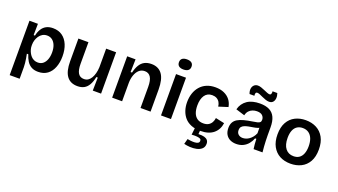

<svg xmlns="http://www.w3.org/2000/svg" viewBox="-74 -1390 4015 2282"><g transform="rotate(20 1933.0 -248.5)"><path d="M70 165V-259V-523H177L175 -380L192 -379Q202 -429 224.5 -464.5Q247 -500 282 -518Q317 -536 365 -536Q435 -536 483.5 -501.5Q532 -467 558 -404.5Q584 -342 584 -259Q584 -181 560 -119Q536 -57 489 -22Q442 13 372 13Q321 13 286 -7Q251 -27 229 -62.5Q207 -98 193 -144H175Q181 -116 185.5 -87.5Q190 -59 193 -32Q196 -5 196 20V165ZM331 -90Q370 -90 396.5 -111.5Q423 -133 437.5 -171.5Q452 -210 452 -260Q452 -312 437 -350Q422 -388 394.5 -409Q367 -430 329 -430Q296 -430 271 -415Q246 -400 229.5 -375.5Q213 -351 204.5 -323Q196 -295 196 -268V-251Q196 -231 201.5 -209.5Q207 -188 218 -166.5Q229 -145 245 -127.5Q261 -110 283 -100Q305 -90 331 -90Z M870 13Q780 13 734.5 -48.5Q689 -110 689 -235V-523H816V-249Q816 -170 840 -131.5Q864 -93 914 -93Q943 -93 965 -107Q987 -121 1003 -147.5Q1019 -174 1028.5 -209.5Q1038 -245 1040 -287V-523H1166V-216V0H1061L1064 -166H1046Q1033 -103 1010 -63.5Q987 -24 952.5 -5.5Q918 13 870 13Z M1306 0V-318V-523H1412L1408 -361H1426Q1440 -420 1463.5 -459Q1487 -498 1523.5 -517Q1560 -536 1610 -536Q1699 -536 1745.5 -473Q1792 -410 1792 -278V0H1665V-265Q1665 -350 1639.5 -389.5Q1614 -429 1565 -429Q1522 -429 1493 -402.5Q1464 -376 1448.5 -332Q1433 -288 1432 -235V0Z M1924 0V-523H2050V0ZM1987 -604Q1948 -604 1928 -620.5Q1908 -637 1908 -668Q1908 -700 1928.5 -716Q1949 -732 1987 -732Q2026 -732 2046.5 -716Q2067 -700 2067 -668Q2067 -637 2046.5 -620.5Q2026 -604 1987 -604Z M2426 13Q2358 13 2308 -7Q2258 -27 2226 -63.5Q2194 -100 2177.5 -149Q2161 -198 2161 -255Q2161 -316 2178 -367Q2195 -418 2228 -456Q2261 -494 2309 -515Q2357 -536 2420 -536Q2483 -536 2530 -515Q2577 -494 2606 -456.5Q2635 -419 2644 -368L2527 -331Q2524 -362 2510 -385.5Q2496 -409 2472 -422Q2448 -435 2415 -435Q2384 -435 2360.5 -423Q2337 -411 2321 -387.5Q2305 -364 2297 -332Q2289 -300 2289 -260Q2289 -204 2304 -165Q2319 -126 2349.5 -104.5Q2380 -83 2427 -83Q2467 -83 2492.5 -98.5Q2518 -114 2531.5 -139.5Q2545 -165 2548 -194L2660 -170Q2655 -129 2637.5 -95.5Q2620 -62 2591 -37.5Q2562 -13 2521 0Q2480 13 2426 13ZM2299 223 2317 156Q2333 159 2357.5 162Q2382 165 2407 164Q2432 163 2449 154Q2466 145 2466 125Q2466 118 2463.5 111Q2461 104 2449.5 98.5Q2438 93 2413.5 90Q2389 87 2344 90L2355 -6H2423L2418 56Q2464 54 2492.5 62Q2521 70 2535 87.5Q2549 105 2549 132Q2549 173 2523 196.5Q2497 220 2457.5 228.5Q2418 237 2375.5 234.5Q2333 232 2299 223Z M2878 13Q2834 13 2800 -3.5Q2766 -20 2746.5 -53Q2727 -86 2727 -135Q2727 -176 2742.5 -205Q2758 -234 2789 -252.5Q2820 -271 2866.5 -283.5Q2913 -296 2974 -305Q3008 -310 3029.5 -315Q3051 -320 3061.5 -330.5Q3072 -341 3072 -362Q3072 -393 3050 -415Q3028 -437 2980 -437Q2952 -437 2925.5 -427Q2899 -417 2880 -396Q2861 -375 2853 -340L2741 -375Q2751 -414 2772 -444Q2793 -474 2824 -495Q2855 -516 2895.5 -526Q2936 -536 2983 -536Q3056 -536 3103 -512Q3150 -488 3173 -438.5Q3196 -389 3196 -312V-214Q3196 -180 3197.5 -143.5Q3199 -107 3201.5 -70.5Q3204 -34 3208 0H3095Q3091 -28 3088 -60Q3085 -92 3084 -126H3068Q3054 -88 3028 -56Q3002 -24 2964.5 -5.5Q2927 13 2878 13ZM2927 -80Q2947 -80 2968 -87Q2989 -94 3008.5 -108Q3028 -122 3045 -143Q3062 -164 3074 -193L3073 -280L3097 -276Q3080 -262 3055 -254Q3030 -246 3002.5 -242Q2975 -238 2947.5 -232.5Q2920 -227 2898 -218.5Q2876 -210 2863 -194.5Q2850 -179 2850 -152Q2850 -118 2871.5 -99Q2893 -80 2927 -80ZM3074 -592Q3053 -592 3029.5 -600Q3006 -608 2983.5 -618.5Q2961 -629 2941.5 -637Q2922 -645 2909 -645Q2893 -645 2888.5 -632Q2884 -619 2887 -599H2826Q2812 -634 2816 -663Q2820 -692 2839 -710Q2858 -728 2887 -728Q2907 -728 2930 -720Q2953 -712 2976 -702Q2999 -692 3018 -684.5Q3037 -677 3049 -677Q3065 -677 3069.5 -691.5Q3074 -706 3072 -723H3132Q3144 -690 3141.5 -660Q3139 -630 3122 -611Q3105 -592 3074 -592Z M3564 13Q3486 13 3427.5 -18.5Q3369 -50 3335.5 -111.5Q3302 -173 3302 -263Q3302 -355 3336 -415.5Q3370 -476 3429 -506Q3488 -536 3563 -536Q3639 -536 3698.5 -505Q3758 -474 3792 -412.5Q3826 -351 3826 -260Q3826 -168 3791.5 -107Q3757 -46 3697.5 -16.5Q3638 13 3564 13ZM3568 -83Q3610 -83 3639 -102.5Q3668 -122 3683.5 -161Q3699 -200 3699 -254Q3699 -311 3683 -351.5Q3667 -392 3636 -414Q3605 -436 3560 -436Q3519 -436 3489.5 -416.5Q3460 -397 3444.5 -359Q3429 -321 3429 -265Q3429 -177 3466 -130Q3503 -83 3568 -83Z"/></g></svg>

Font: Bricolage Grotesque 16pt SemiBold
Style: Regular
Weight: 600
Version: Version 1.001;gftools[0.9.33.dev8+g029e19f]